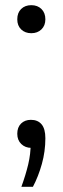

<svg xmlns="http://www.w3.org/2000/svg" viewBox="-20 -569 244 747"><path d="M63.2 157.7Q80.2 110.9 89.8 70.4Q99.4 29.9 99.4 -11.2L112.5 6.3H101.8Q78.3 6.3 62.7 -8.8Q47.2 -23.8 47.2 -48.6Q47.2 -73.7 61.9 -88.3Q76.7 -102.8 100.3 -102.8Q126.9 -102.8 141.7 -85.4Q156.5 -68 156.5 -31.2Q156.5 20.1 142.9 68.8Q129.3 117.6 108.1 157.7ZM101.8 -439.8Q77.9 -439.8 62.5 -454.4Q47.2 -469.1 47.2 -493.9Q47.2 -519.3 62.3 -534.1Q77.5 -548.9 101.8 -548.9Q126.2 -548.9 141.4 -533.8Q156.5 -518.8 156.5 -493.9Q156.5 -469.5 141.2 -454.6Q125.8 -439.8 101.8 -439.8Z"/></svg>

Font: Encode Sans Condensed Thin
Style: Regular
Weight: 100
Width: 3
Designer: Multiple Designers
Foundry: Impallari Type
Version: Version 3.002